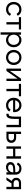

<svg xmlns="http://www.w3.org/2000/svg" viewBox="2887 -3441 754 6568"><g transform="rotate(90 3264.0 -157.0)"><path d="M46 -250Q46 -307 64.5 -355.5Q83 -404 117 -439Q151 -474 198.5 -494Q246 -514 304 -514Q378 -514 433.5 -481.5Q489 -449 521 -386L452 -347Q407 -438 306 -438Q266 -438 233 -424Q200 -410 177 -384.5Q154 -359 141 -325Q128 -291 128 -250Q128 -210 141 -175.5Q154 -141 177 -115.5Q200 -90 232.5 -76Q265 -62 305 -62Q356 -62 393.5 -86Q431 -110 453 -158L523 -120Q491 -54 435 -20Q379 14 304 14Q246 14 198.5 -6Q151 -26 117 -61Q83 -96 64.5 -144.5Q46 -193 46 -250Z M989 -500V-426H817V0H737V-426H565V-500Z M1085 -500H1166V-415Q1196 -462 1243.5 -488Q1291 -514 1351 -514Q1403 -514 1448 -494Q1493 -474 1526 -439Q1559 -404 1577.5 -355.5Q1596 -307 1596 -250Q1596 -193 1577.5 -144.5Q1559 -96 1526 -61Q1493 -26 1448 -6Q1403 14 1351 14Q1291 14 1243.5 -12Q1196 -38 1166 -85V200H1085ZM1340 -62Q1379 -62 1411 -76Q1443 -90 1466 -115.5Q1489 -141 1501.5 -175.5Q1514 -210 1514 -250Q1514 -291 1501.5 -325Q1489 -359 1466 -384.5Q1443 -410 1411 -424Q1379 -438 1340 -438Q1301 -438 1269 -424Q1237 -410 1214 -384.5Q1191 -359 1178.5 -325Q1166 -291 1166 -250Q1166 -210 1178.5 -175.5Q1191 -141 1214 -115.5Q1237 -90 1269 -76Q1301 -62 1340 -62Z M1946 14Q1889 14 1842 -6Q1795 -26 1760.5 -61.5Q1726 -97 1707 -145.5Q1688 -194 1688 -250Q1688 -306 1707 -354.5Q1726 -403 1760.5 -438.5Q1795 -474 1842 -494Q1889 -514 1946 -514Q2003 -514 2050 -494Q2097 -474 2131.5 -438.5Q2166 -403 2185 -354.5Q2204 -306 2204 -250Q2204 -194 2185 -145.5Q2166 -97 2131.5 -61.5Q2097 -26 2050 -6Q2003 14 1946 14ZM1946 -62Q1985 -62 2017.5 -76Q2050 -90 2073 -115.5Q2096 -141 2109 -175.5Q2122 -210 2122 -250Q2122 -291 2109 -325Q2096 -359 2073 -384.5Q2050 -410 2017.5 -424Q1985 -438 1946 -438Q1907 -438 1874.5 -424Q1842 -410 1819 -384.5Q1796 -359 1783 -325Q1770 -291 1770 -250Q1770 -210 1783 -175.5Q1796 -141 1819 -115.5Q1842 -90 1874.5 -76Q1907 -62 1946 -62Z M2407 -500V-120L2670 -500H2752V0H2671V-380L2408 0H2326V-500Z M3272 -500V-426H3100V0H3020V-426H2848V-500Z M3583 14Q3525 14 3477.5 -5.5Q3430 -25 3396 -60Q3362 -95 3343 -143Q3324 -191 3324 -248Q3324 -306 3343 -354.5Q3362 -403 3396.5 -438.5Q3431 -474 3478 -494Q3525 -514 3580 -514Q3633 -514 3676.5 -496.5Q3720 -479 3751 -447Q3782 -415 3799.5 -370.5Q3817 -326 3817 -272Q3817 -251 3814 -228H3407Q3413 -153 3461 -107.5Q3509 -62 3584 -62Q3679 -62 3732 -144L3796 -96Q3720 14 3583 14ZM3578 -439Q3512 -439 3468.5 -400.5Q3425 -362 3411 -299H3734Q3733 -329 3720.5 -355Q3708 -381 3687.5 -399.5Q3667 -418 3639 -428.5Q3611 -439 3578 -439Z M3870 -76H3882Q3908 -76 3925 -87Q3942 -98 3951.5 -125.5Q3961 -153 3965 -199.5Q3969 -246 3969 -316V-500H4332V0H4251V-425H4049V-296Q4049 -214 4040.5 -157Q4032 -100 4013.5 -64.5Q3995 -29 3964.5 -13.5Q3934 2 3890 2H3870Z M4565 -73H4683Q4731 -73 4758 -99Q4785 -125 4785 -167Q4785 -209 4758 -234Q4731 -259 4683 -259H4565ZM4484 0V-500H4565V-332H4693Q4732 -332 4764 -320Q4796 -308 4819 -286Q4842 -264 4854.5 -233.5Q4867 -203 4867 -166Q4867 -130 4854.5 -99.5Q4842 -69 4819.5 -47Q4797 -25 4765 -12.5Q4733 0 4694 0Z M5407 -500V0H5326V-228H5068V0H4987V-500H5068V-303H5326V-500Z M5525 -137Q5525 -209 5579 -251Q5633 -293 5733 -298L5873 -305V-312Q5873 -373 5838.5 -407Q5804 -441 5744 -441Q5696 -441 5662 -419.5Q5628 -398 5608 -356L5539 -391Q5568 -451 5621 -482.5Q5674 -514 5745 -514Q5792 -514 5830.5 -500Q5869 -486 5896 -461Q5923 -436 5938 -400.5Q5953 -365 5953 -321V0H5873V-80Q5846 -34 5801.5 -10Q5757 14 5698 14Q5619 14 5572 -27Q5525 -68 5525 -137ZM5710 -59Q5745 -59 5775 -71Q5805 -83 5826.5 -104Q5848 -125 5860.5 -153Q5873 -181 5873 -213V-236L5739 -230Q5674 -227 5640.5 -204.5Q5607 -182 5607 -141Q5607 -103 5634.5 -81Q5662 -59 5710 -59Z M6452 -500V0H6372V-173H6255L6141 0H6048L6169 -183Q6118 -200 6089.5 -240Q6061 -280 6061 -336Q6061 -372 6073.5 -402.5Q6086 -433 6109 -454.5Q6132 -476 6164 -488Q6196 -500 6235 -500ZM6372 -427H6243Q6195 -427 6168 -401.5Q6141 -376 6141 -336Q6141 -296 6168 -271Q6195 -246 6243 -246H6372Z"/></g></svg>

Font: NT Somic
Style: Regular
Weight: 400
Designer: Ravid Balaliev — lead type designer, mastering
Michael Voronin — secret advisor, marketing
Ivan Kovalenko — best boy
Foundry: NT Type
Version: Version 0.7